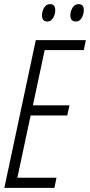

<svg xmlns="http://www.w3.org/2000/svg" viewBox="-20 -908 435 928"><path d="M1 0 153 -714H395L385 -666H196L139 -399H316L305 -350H128L64 -49H253L243 0ZM347 -804Q320 -804 320 -834Q320 -853 330.5 -870.5Q341 -888 360 -888Q385 -888 385 -859Q385 -838 374.5 -821Q364 -804 347 -804ZM209 -804Q183 -804 183 -834Q183 -853 193 -870.5Q203 -888 222 -888Q247 -888 247 -859Q247 -838 236.5 -821Q226 -804 209 -804Z"/></svg>

Font: Noto Sans ExtraCondensed Light
Style: Italic
Weight: 300
Width: 2
Italic angle: -12°
Designer: Monotype Design Team
Foundry: Monotype Imaging Inc.
Version: Version 2.013; ttfautohint (v1.8.4.7-5d5b)